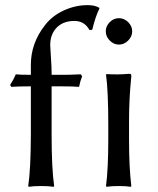

<svg xmlns="http://www.w3.org/2000/svg" viewBox="-20 -718 608 741"><path d="M403.6 -561.5Q388.2 -577.1 388.2 -597.2Q388.2 -617.2 403.6 -632.6Q418.9 -647.9 439 -647.9Q459 -647.9 474.6 -632.6Q490.2 -617.2 490.2 -597.2Q490.2 -577.1 474.6 -561.5Q459 -545.9 439 -545.9Q418.9 -545.9 403.6 -561.5ZM397.9 -234.9Q397.9 -367.7 389.2 -429.2L391.1 -432.1Q434.1 -429.2 478 -433.1Q483.9 -433.1 485.4 -431.6Q486.8 -430.2 486.8 -422.9Q478 -338.9 478 -251V-180.2Q478 -71.3 486.8 0L484.9 2.9Q466.8 0 438 0Q409.2 0 391.1 2.9L389.2 0Q397.9 -67.9 397.9 -180.2ZM99.1 -429.2V-467.8Q99.1 -551.8 153.8 -621.1Q181.6 -657.2 226.3 -677.7Q271 -698.2 317.9 -698.2Q346.7 -698.2 362.8 -688L363.8 -685.1Q348.6 -655.3 335.9 -603L325.2 -602.1Q306.2 -637.2 267.1 -637.2Q224.1 -637.2 199 -611.6Q173.8 -585.9 173.8 -543.9Q173.8 -537.1 176.5 -497.6Q179.2 -458 179.2 -438V-429.2H222.2Q250 -429.2 292 -431.2L296.9 -423.8Q289.1 -403.8 285.2 -382.8Q265.1 -384.8 212.9 -384.8H179.2V-199.2Q179.2 -67.4 189 0L187 2.9Q168.9 0 138.9 0Q108.9 0 90.8 2.9L88.9 0Q98.6 -63 99.1 -199.2V-384.8H98.1Q52.2 -384.8 23.9 -382.8L19 -390.1Q33.2 -412.1 41 -431.2Q56.2 -429.2 99.1 -429.2Z"/></svg>

Font: Biolilbert
Style: Regular
Weight: 400
Designer: Philipp H. Poll
Foundry: Philipp H. Poll
Version: Version 1.1.0